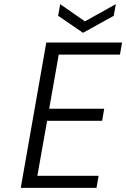

<svg xmlns="http://www.w3.org/2000/svg" viewBox="-20 -905 608 925"><path d="M528 -829 380 -747 260 -829 270 -885 389 -802 538 -885ZM263 -642 217 -381H482L472 -323H207L160 -58H455L445 0H80L203 -700H568L558 -642Z"/></svg>

Font: Fz Poppins Light
Style: Italic
Weight: 300
Italic angle: -10°
Designer: Ninad Kale (Devanagari), Jonny Pinhorn (Latin)
Foundry: Indian Type Foundry
Version: Vit hóa bi Vntype.Com & FontZin.Com